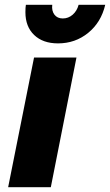

<svg xmlns="http://www.w3.org/2000/svg" viewBox="-20 -781 459 801"><path d="M299 -541 192 0H14L122 -541ZM242 -704Q265 -704 283 -719.5Q301 -735 308 -761H419Q402 -688 348 -644Q294 -600 222 -600Q159 -600 122.5 -635Q86 -670 86 -730Q86 -750 88 -761H198Q195 -736 207 -720Q219 -704 242 -704Z"/></svg>

Font: Gontserrat
Style: Bold Italic
Weight: 700
Italic angle: -11.3°
Designer: Julieta Ulanovsky
Foundry: Julieta Ulanovsky
Version: Version 6.001